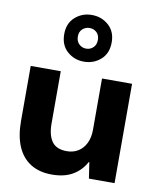

<svg xmlns="http://www.w3.org/2000/svg" viewBox="-89 -863 769 944"><g transform="rotate(10 296.0 -391.5)"><path d="M234 12Q172 12 128.5 -15Q85 -42 62.5 -94Q40 -146 40 -221V-496H190V-235Q190 -177 212.5 -145.5Q235 -114 287 -114Q319 -114 343.5 -129Q368 -144 382 -172.5Q396 -201 396 -240V-496H546V0H418L406 -80H403Q380 -37 338.5 -12.5Q297 12 234 12ZM293 -562Q245 -562 210 -593Q175 -624 175 -679Q175 -733 210 -764Q245 -795 293 -795Q342 -795 377 -764Q412 -733 412 -679Q412 -624 377 -593Q342 -562 293 -562ZM293 -627Q314 -627 328.5 -641Q343 -655 343 -679Q343 -703 328.5 -716.5Q314 -730 293 -730Q273 -730 258 -716.5Q243 -703 243 -679Q243 -655 258 -641Q273 -627 293 -627Z"/></g></svg>

Font: DM Sans 36pt Black
Style: Regular
Weight: 900
Designer: Colophon Foundry, Jonny Pinhorn
Foundry: Colophon Foundry
Version: Version 4.004;gftools[0.9.30]